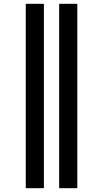

<svg xmlns="http://www.w3.org/2000/svg" viewBox="-20 -843 540 1006"><path d="M290 143V-823H385V143ZM115 143V-823H210V143Z"/></svg>

Font: Iosevka Curly Slab Heavy
Style: Regular
Weight: 900
Monospace: yes
Designer: Belleve Invis
Foundry: Belleve Invis
Version: Version 22.1.2; ttfautohint (v1.8.4)